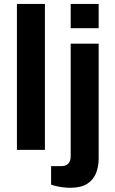

<svg xmlns="http://www.w3.org/2000/svg" viewBox="-20 -743 571 952"><path d="M63.9 0V-723.4H202.7V0ZM330.5 -603.3V-723.4H469.2V-603.3ZM327.7 188.1Q313.3 188.1 295.7 186.1Q278.2 184.1 261.5 180.4Q244.7 176.7 233.4 172.4V80.8H283.9Q306.8 80.8 318.7 68.2Q330.5 55.7 330.5 31.7V-526.4H469.2V43.1Q469.2 82.8 456.1 115.8Q443 148.7 412.2 168.4Q381.5 188.1 327.7 188.1Z"/></svg>

Font: Archivo SemiBold
Style: Regular
Weight: 600
Designer: Hector Gatti
Foundry: Omnibus-Type
Version: Version 2.001